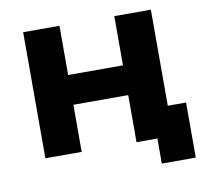

<svg xmlns="http://www.w3.org/2000/svg" viewBox="-74 -619 867 807"><g transform="rotate(-10 360.0 -215.5)"><path d="M698 -128V107H553V0H464V-201H230V0H75V-538H230V-328H464V-538H620V-128Z"/></g></svg>

Font: mBank
Style: Bold
Weight: 700
Designer: Julieta Ulanovsky
Foundry: Julieta Ulanovsky
Version: Version 7.200